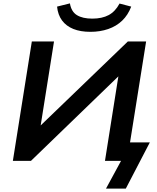

<svg xmlns="http://www.w3.org/2000/svg" viewBox="-20 -950 929 1134"><path d="M606 164 695 0H600L685 -536L705 -524L163 0H56L168 -705H299L214 -170L193 -183L735 -705H843L748 -109H865L723 164ZM514 -762Q455 -762 413 -779Q371 -796 346.5 -829Q322 -862 317 -911L393 -930Q401 -881 434.5 -860.5Q468 -840 525 -840Q583 -840 622 -861Q661 -882 686 -929L755 -911Q736 -861 701.5 -828Q667 -795 619 -778.5Q571 -762 514 -762Z"/></svg>

Font: Nunito Sans 10pt SemiExpanded
Style: Bold Italic
Weight: 700
Width: 6
Italic angle: -9°
Designer: Vernon Adams
Foundry: Vernon Adams
Version: Version 3.101;gftools[0.9.27]